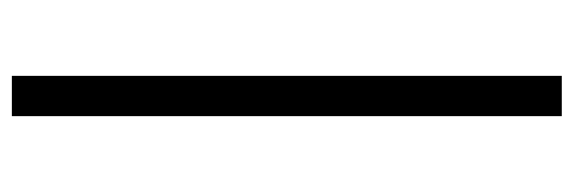

<svg xmlns="http://www.w3.org/2000/svg" viewBox="-342 -428 968 324"><g transform="rotate(90 142.0 -266.0)"><path d="M108 198H176V-730H108Z"/></g></svg>

Font: Old Standard
Style: Bold
Weight: 700
Designer: Alexey Kryukov <alexios@thessalonica.org.ru>
Version: Version 2.0.2